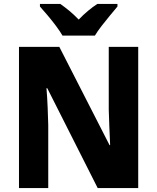

<svg xmlns="http://www.w3.org/2000/svg" viewBox="-20 -951 795 971"><path d="M679 0H474L219 -505H215Q219 -457 221 -408Q223 -359 224 -319V0H76V-714H280L534 -217H537Q535 -263 533 -310Q531 -357 530 -396V-714H679ZM296 -771Q284 -792 263.5 -819.5Q243 -847 221 -873Q199 -899 182 -918V-931H285Q308 -915 331 -896Q354 -877 378 -852Q402 -877 425.5 -896.5Q449 -916 472 -931H574V-918Q558 -899 536.5 -873Q515 -847 494 -820Q473 -793 460 -771Z"/></svg>

Font: Noto Sans Devanagari SemiCondensed ExtraBold
Style: Regular
Weight: 800
Width: 4
Designer: Jelle Bosma - Monotype Design Team
Foundry: Monotype Imaging Inc.
Version: Version 2.004; ttfautohint (v1.8.4.7-5d5b)